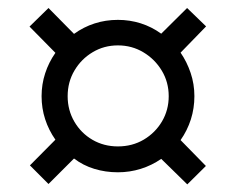

<svg xmlns="http://www.w3.org/2000/svg" viewBox="-20 -598 601 489"><path d="M85.9 -353Q85.9 -383.3 95 -411.1Q104 -439 121.1 -463.4L55.2 -530.3L103.5 -577.6L168.5 -511.7Q192.9 -529.3 220.9 -538.3Q249 -547.4 280.3 -547.4Q310.5 -547.4 338.4 -538.6Q366.2 -529.8 390.6 -512.2L456.5 -577.6L504.9 -530.8L439.9 -463.9Q456.1 -440.4 465.6 -412.1Q475.1 -383.8 475.1 -353Q475.1 -322.3 466.1 -293.9Q457 -265.6 439.9 -241.2L504.4 -175.3L457 -128.4L390.6 -193.4Q366.7 -176.8 338.6 -168Q310.5 -159.2 280.3 -159.2Q248.5 -159.2 220 -168Q191.4 -176.8 168.5 -194.3L103.5 -129.4L56.2 -176.8L121.1 -242.2Q104 -266.6 95 -294.4Q85.9 -322.3 85.9 -353ZM152.3 -353Q152.3 -317.4 169.4 -288.1Q186.5 -258.8 215.6 -241.9Q244.6 -225.1 280.3 -225.1Q316.9 -225.1 346.2 -242.4Q375.5 -259.8 392.6 -288.8Q409.7 -317.9 409.7 -353Q409.7 -388.7 392.1 -418Q374.5 -447.3 345.2 -464.8Q315.9 -482.4 280.3 -482.4Q245.1 -482.4 216.1 -465.1Q187 -447.8 169.7 -418.5Q152.3 -389.2 152.3 -353Z"/></svg>

Font: Open Sans SemiCondensed Medium
Style: Regular
Weight: 500
Width: 4
Designer: Monotype Design Team
Foundry: Monotype Imaging Inc.
Version: Version 3.000